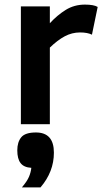

<svg xmlns="http://www.w3.org/2000/svg" viewBox="-20 -540 450 835"><path d="M379.9 -389.2Q360.4 -398.9 328.1 -398.9Q293 -398.9 261.5 -382.1Q230 -365.2 196.8 -333V0H70.8V-512.2H196.8V-439Q229 -474.1 266.1 -497.1Q303.2 -520 349.1 -520Q388.2 -520 404.8 -509.8ZM75.2 274.9Q98.1 248 106.2 228.5Q114.3 209 116.2 189.9Q84 188 69.6 169.4Q55.2 150.9 55.2 113.8Q55.2 78.1 72.3 57.1Q89.4 36.1 136.2 36.1Q214.4 36.1 214.4 124Q214.4 207 156.2 274.9Z"/></svg>

Font: Clear Sans
Style: Bold
Weight: 700
Foundry: Intel Corporation
Version: Version 1.00